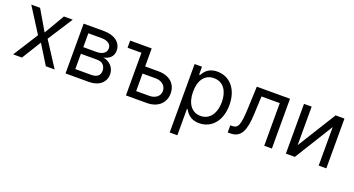

<svg xmlns="http://www.w3.org/2000/svg" viewBox="-48 -1163 3647 1977"><g transform="rotate(20 1775.5 -174.5)"><path d="M139.2 -545.5H42.6L215.9 -272.7L42.6 0H139.2L269.9 -211.6L400.6 0H497.2L321 -272.7L497.2 -545.5H400.6L269.9 -322.4Z M616.5 0H873.6C984.4 0 1051.1 -62.5 1051.1 -146.3C1051.1 -231.9 986.2 -278.1 926.1 -286.9C987.6 -299.7 1031.2 -334.2 1031.2 -400.6C1031.2 -487.6 956.7 -545.5 839.5 -545.5H616.5ZM696 -76.7V-244.3H873.6C931.1 -244.3 965.9 -209.9 965.9 -153.4C965.9 -105.8 931.1 -76.7 873.6 -76.7ZM696 -316.8V-468.8H839.5C906.6 -468.8 947.4 -440.7 947.4 -394.9C947.4 -346.2 906.6 -316.8 839.5 -316.8Z M1362.2 -545.5H1126.4V-467.3H1278.4V0H1507.1C1634.9 0 1704.5 -78.1 1704.5 -176.1C1704.5 -275.6 1634.9 -348 1507.1 -348H1362.2ZM1362.2 -78.1V-269.9H1507.1C1573.5 -269.9 1620.7 -229.4 1620.7 -171.9C1620.7 -116.8 1573.5 -78.1 1507.1 -78.1Z M1832.4 204.5H1916.2V-83.8H1923.3C1941.8 -54 1977.3 11.4 2082.4 11.4C2218.8 11.4 2313.9 -98 2313.9 -271.3C2313.9 -443.2 2218.8 -552.6 2081 -552.6C1974.4 -552.6 1941.8 -487.2 1923.3 -458.8H1913.4V-545.5H1832.4ZM1914.8 -272.7C1914.8 -394.9 1968.8 -477.3 2071 -477.3C2177.6 -477.3 2230.1 -387.8 2230.1 -272.7C2230.1 -156.2 2176.1 -63.9 2071 -63.9C1970.2 -63.9 1914.8 -149.1 1914.8 -272.7Z M2393.5 0H2421.9C2542.6 0 2577.4 -93.8 2585.2 -272.7L2593.8 -467.3H2794V0H2877.8V-545.5H2514.2L2504.3 -304C2497.2 -120.7 2478.7 -78.1 2413.4 -78.1H2393.5Z M3115.1 -123.6V-545.5H3031.2V0H3129.3L3390.6 -421.9V0H3474.4V-545.5H3377.8Z"/></g></svg>

Font: Margiela Sans
Style: Regular
Weight: 400
Designer: Stefan Endress, Andreas Faust
Version: Version 1.100;FEAKit 1.0